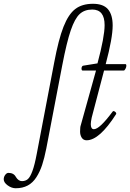

<svg xmlns="http://www.w3.org/2000/svg" viewBox="-160 -735 694 1024"><path d="M-76.2 269Q-98.1 269 -119.1 253.7Q-140.1 238.3 -140.1 221.2Q-140.1 208 -132.1 197.5Q-124 187 -115.2 187Q-86.4 187 -75.2 209Q-61.5 231 -43 231Q-23.9 231 -11.5 220.2Q1 209.5 12.9 177.2Q24.9 145 36.1 85L128.9 -400.9Q152.3 -525.4 178.7 -592.3Q205.1 -659.2 241.5 -687Q277.8 -714.8 335.9 -714.8Q391.1 -714.8 416 -685.5Q440.9 -656.2 440.9 -599.1Q440.9 -532.2 403.8 -393.1H509.8Q514.2 -391.6 513.9 -384Q513.7 -376.5 509 -367.7Q504.4 -358.9 500 -358.9H395L329.1 -107.9Q324.2 -84.5 324.2 -73.2Q324.2 -45.9 340.8 -45.9Q371.1 -45.9 440.9 -140.1Q445.3 -145.5 453.9 -138.9Q462.4 -132.3 459 -126Q370.1 13.2 301.8 13.2Q284.7 13.2 275.9 -0.7Q267.1 -14.6 267.1 -33.2Q267.1 -58.1 271 -67.9L352.1 -358.9H279.8Q276.4 -358.9 275.1 -365Q273.9 -371.1 276.1 -377.4Q278.3 -383.8 284.2 -384.8L359.9 -397Q397.9 -538.6 397.9 -601.1Q397.9 -684.1 332 -684.1Q290.5 -684.1 264.6 -659.9Q238.8 -635.7 217.3 -573Q195.8 -510.3 171.9 -386.2L86.9 57.1Q76.7 108.4 64.7 144.8Q52.7 181.2 33.9 210.4Q15.1 239.7 -12.2 254.4Q-39.6 269 -76.2 269Z"/></svg>

Font: Junicode SmCond Light
Style: Italic
Weight: 300
Width: 4
Italic angle: -11°
Designer: Peter S. Baker
Version: Version 2.206